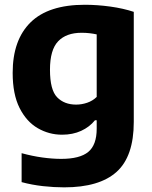

<svg xmlns="http://www.w3.org/2000/svg" viewBox="-20 -576 655 826"><path d="M256 230Q212.5 230 165 224.8Q117.5 219.5 73 207.5V83Q118.5 95.5 162 101.5Q205.5 107.5 243.5 107.5Q323.5 107.5 359.8 77.5Q396 47.5 396 -22.5V-58.5H388.5Q365 -29.5 329 -13Q293 3.5 247 3.5Q191 3.5 142.5 -24.5Q94 -52.5 64.2 -111.5Q34.5 -170.5 34.5 -262.5Q34.5 -404 111.5 -479.8Q188.5 -555.5 345 -555.5Q397.5 -555.5 454 -547.8Q510.5 -540 555.5 -525V-51.5Q555.5 97 481.5 163.5Q407.5 230 256 230ZM307.5 -126Q331.5 -126 355 -134Q378.5 -142 396 -159V-428Q383 -431 366.2 -433Q349.5 -435 331 -435Q265 -435 230 -398.2Q195 -361.5 195 -276Q195 -189 225.8 -157.5Q256.5 -126 307.5 -126Z"/></svg>

Font: Encode Sans
Style: Bold
Weight: 700
Designer: Multiple Designers
Foundry: Impallari Type
Version: Version 3.002; ttfautohint (v1.8.3) -l 8 -r 50 -G 200 -x 14 